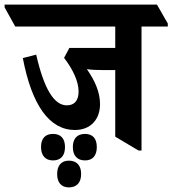

<svg xmlns="http://www.w3.org/2000/svg" viewBox="-76 -645 748 833"><path d="M249 -81C318 -81 358 -128 358 -193C358 -244 337 -293 301 -345C320 -342 345 -341 373 -341H424V-52L525 8H538V-530H652V-543L605 -625H-56V-613L-10 -530H424V-437H225L202 -394C241 -343 265 -291 265 -248C265 -209 247 -188 214 -188C160 -188 116 -255 81 -408L23 -393C62 -189 138 -81 249 -81ZM154 51C188 51 206 30 206 -7C206 -44 188 -64 154 -64C121 -64 102 -45 102 -7C102 30 121 51 154 51ZM293 51C326 51 344 30 344 -7C344 -44 326 -64 293 -64C259 -64 240 -44 240 -7C240 30 259 51 293 51ZM223 168C257 168 276 147 276 110C276 73 257 52 223 52C190 52 172 73 172 110C172 147 190 168 223 168Z"/></svg>

Font: Noto Serif Devanagari Condensed
Style: Bold
Weight: 700
Width: 3
Designer: Universal Thirst, Indian Type Foundry and the Monotype Design Team
Foundry: Monotype Imaging Inc.
Version: Version 2.004